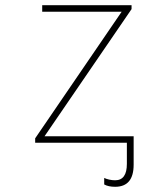

<svg xmlns="http://www.w3.org/2000/svg" viewBox="-20 -548 640 737"><path d="M115 0V-17L447 -503H142V-528H485V-513L151 -25H493V84Q493 169 422 169Q396 169 380 160V135Q388 139 399.5 141.5Q411 144 422 144Q467 144 467 81V0Z"/></svg>

Font: Noto Sans Mono Thin
Style: Regular
Weight: 100
Designer: Monotype Design Team
Foundry: Monotype Imaging Inc.
Version: Version 2.014